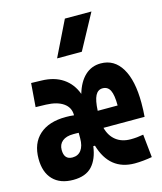

<svg xmlns="http://www.w3.org/2000/svg" viewBox="-119 -882 823 978"><g transform="rotate(-15 293.0 -392.5)"><path d="M146 9.8Q77.1 9.8 39.6 -29.3Q2 -68.4 2 -139.6Q2 -220.7 51.5 -265.1Q101.1 -309.6 190.9 -309.6Q213.4 -309.6 233.9 -307.1V-309.1Q233.9 -348.6 201.2 -371.6Q168.5 -394.5 109.9 -396.5L55.7 -397.9L65.4 -522.5L119.6 -521Q187 -519.5 232.4 -488.8Q277.8 -458 297.9 -402.8Q315.4 -462.9 349.9 -495.1Q384.3 -527.3 433.1 -527.3Q504.4 -527.3 543.2 -462.4Q582 -397.5 582 -279.3Q582 -261.2 581.3 -241.9Q580.6 -222.7 579.1 -206.5H362.3Q374 -162.1 404.8 -138.2Q435.5 -114.3 481.9 -114.3Q514.2 -114.3 548.8 -120.6L561.5 1Q540.5 4.9 516.4 7.3Q492.2 9.8 470.2 9.8Q337.9 9.8 296.9 -129.9H288.1Q279.3 -63 245.6 -26.6Q211.9 9.8 146 9.8ZM233.9 -185.5V-214.8Q227.1 -215.3 220 -215.3Q212.9 -215.3 205.1 -215.3Q168 -215.3 147.7 -198.7Q127.4 -182.1 127.4 -152.8Q127.4 -101.6 171.4 -101.6Q201.2 -101.6 217.5 -123.5Q233.9 -145.5 233.9 -185.5ZM356.4 -297.9H461.4Q461.4 -353 449.2 -377.7Q437 -402.3 409.7 -402.3Q384.8 -402.3 371.8 -377.4Q358.9 -352.5 356.4 -297.9ZM225.6 -609.4 316.4 -794.9H456.5L356 -609.4Z"/></g></svg>

Font: Cascadia Code NF
Style: Bold
Weight: 700
Monospace: yes
Designer: Aaron Bell
Foundry: Saja Typeworks
Version: Version 2404.023; ttfautohint (v1.8.4)